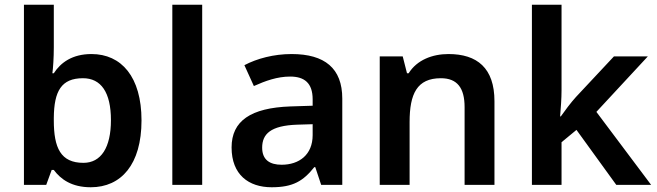

<svg xmlns="http://www.w3.org/2000/svg" viewBox="-20 -873 2771 810"><path d="M207 -673V-853H81V-93H175L198 -156H207C236 -117 282 -83 363 -83C491 -83 577 -179 577 -365C577 -549 492 -645 366 -645C285 -645 236 -609 207 -564H201C204 -586 207 -630 207 -673ZM330 -543C406 -543 448 -484 448 -366C448 -250 406 -186 332 -186C236 -186 207 -249 207 -365V-376C208 -489 239 -543 330 -543Z M833 -93V-853H707V-93Z M1210 -645C1135 -645 1064 -626 1011 -598L1051 -510C1100 -532 1150 -550 1204 -550C1264 -550 1299 -523 1299 -454V-427L1205 -424C1038 -418 957 -363 957 -251C957 -136 1029 -83 1126 -83C1216 -83 1259 -109 1306 -168H1310L1335 -93H1424V-457C1424 -585 1350 -645 1210 -645ZM1233 -347 1299 -349V-303C1299 -220 1242 -178 1168 -178C1119 -178 1086 -198 1086 -250C1086 -308 1122 -343 1233 -347Z M1872 -645C1804 -645 1739 -620 1704 -564H1697L1679 -635H1582V-93H1708V-358C1708 -477 1739 -543 1840 -543C1909 -543 1940 -502 1940 -421V-93H2066V-446C2066 -586 1993 -645 1872 -645Z M2349 -492V-853H2224V-93H2349V-273L2412 -325L2580 -93H2727L2496 -401L2713 -635H2570L2410 -464C2388 -440 2363 -406 2346 -382H2343C2346 -417 2349 -458 2349 -492Z"/></svg>

Font: Noto Sans Kannada UI SemiBold
Style: Regular
Weight: 600
Designer: Jelle Bosma - Monotype Design Team
Foundry: Monotype Imaging Inc.
Version: Version 2.005